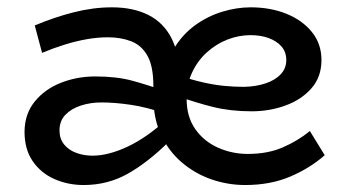

<svg xmlns="http://www.w3.org/2000/svg" viewBox="-20 -504 967 537"><path d="M665.8 13.5Q617 13.5 570.9 -2.5Q524.9 -18.6 488.2 -50Q451.5 -81.3 430.2 -127.2Q408.9 -173.2 408.9 -233V-263.7Q408.9 -319.1 392.3 -348.2Q375.8 -377.4 347 -388.5Q318.2 -399.7 281.9 -399.7Q253 -399.7 222.5 -394.3Q191.9 -388.9 160.9 -379.2Q129.8 -369.6 97.7 -356.2L77.2 -432.8Q130.9 -455.5 185.7 -469.5Q240.6 -483.5 292.8 -483.5Q352.7 -483.5 395 -462.1Q437.2 -440.8 459.5 -397.5Q481.7 -354.2 481.7 -288.2H441.4Q446.4 -335.9 469.1 -372.4Q491.8 -408.8 526 -433.6Q560.2 -458.4 600.8 -471Q641.4 -483.5 681.3 -483.5Q736.2 -483.5 781 -465.5Q825.8 -447.4 852.4 -414.4Q879.1 -381.5 879.1 -335.9Q879.1 -288.7 851 -256.9Q823 -225.1 778.4 -208.9Q733.9 -192.7 683.9 -192.7Q625 -192.7 576.4 -204.7Q527.8 -216.8 480.7 -233.9V-292.8Q516.3 -280.8 547.8 -273.6Q579.2 -266.5 607.3 -263.8Q635.4 -261.1 661.9 -261.1Q695.2 -261.7 722.1 -270.6Q749 -279.4 764.8 -296Q780.7 -312.5 780.7 -335.9Q780.7 -358.6 767.5 -373.8Q754.4 -389 732 -397.3Q709.5 -405.7 680.7 -405.7Q648.2 -405.7 616.5 -393.5Q584.8 -381.2 558.8 -357.8Q532.8 -334.3 517.4 -301.5Q502 -268.8 502 -227.1Q502 -177.8 525.9 -143.3Q549.9 -108.8 589.3 -91.2Q628.7 -73.5 673 -73.5Q728.7 -73.5 770.7 -91.7Q812.7 -109.8 846.7 -137.5L888.2 -69.9Q846.9 -33.6 791.5 -10Q736.1 13.5 665.8 13.5ZM214 13.5Q170.1 13.5 132.2 -3.2Q94.4 -19.9 71.5 -53.2Q48.6 -86.5 48.6 -135.8Q49.1 -185.8 77.4 -220.3Q105.6 -254.9 150.7 -272.6Q195.7 -290.2 246.7 -290.2Q306 -290.2 350.2 -278.2Q394.5 -266.1 441.1 -249.4V-186.7Q389.5 -204.6 345 -211Q300.5 -217.5 263.7 -217.5Q233.2 -217.5 206.5 -208.9Q179.7 -200.3 163.1 -183.1Q146.4 -166 146.4 -139.1Q146.4 -115.9 159.3 -100Q172.2 -84.1 193.5 -76.4Q214.8 -68.6 238.7 -68.6Q283.1 -68.6 337.2 -94Q391.3 -119.5 448.3 -171.8L451.6 -107.1Q393.7 -49.9 337.5 -18.2Q281.4 13.5 214 13.5Z"/></svg>

Font: BioRhyme ExtraBold
Style: Regular
Weight: 800
Designer: Aoife Mooney
Foundry: Aoife Mooney Type
Version: Version 1.600;gftools[0.9.33]